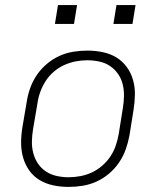

<svg xmlns="http://www.w3.org/2000/svg" viewBox="-20 -727 640 755"><path d="M250 8Q250 8 250 8Q250 8 250 8H249Q219 8 190 2Q161 -4 136.5 -18.5Q112 -33 95.5 -56Q79 -79 71 -107Q63 -135 63 -165Q63 -195 68 -226L85 -326Q89 -353 98.5 -380Q108 -407 124.5 -431.5Q141 -456 164 -475.5Q187 -495 213.5 -507Q240 -519 268 -523.5Q296 -528 324 -528Q324 -528 324 -528Q324 -528 324 -528Q354 -528 383.5 -522Q413 -516 437 -501.5Q461 -487 478 -464Q495 -441 503 -413Q511 -385 510.5 -355Q510 -325 505 -294L489 -194Q484 -167 474.5 -140Q465 -113 448.5 -88.5Q432 -64 409 -44.5Q386 -25 359.5 -13Q333 -1 305 3.5Q277 8 250 8ZM250 -30Q273 -30 296.5 -34.5Q320 -39 341.5 -49Q363 -59 382 -75.5Q401 -92 414.5 -112.5Q428 -133 435.5 -155.5Q443 -178 447 -201L463 -301Q467 -325 467.5 -349Q468 -373 462.5 -395.5Q457 -418 444 -436.5Q431 -455 412.5 -467.5Q394 -480 370.5 -485Q347 -490 323 -490Q300 -490 277 -485.5Q254 -481 232 -471Q210 -461 191 -444.5Q172 -428 159 -407.5Q146 -387 138 -364.5Q130 -342 127 -319L110 -219Q106 -195 105.5 -171Q105 -147 111 -124.5Q117 -102 129.5 -83.5Q142 -65 161 -52.5Q180 -40 203 -35Q226 -30 250 -30ZM426 -633 438 -707H513L501 -633ZM196 -633 208 -707H283L271 -633Z"/></svg>

Font: Iosevka SS04 XLt Ex
Style: Italic
Weight: 200
Width: 7
Italic angle: -9°
Monospace: yes
Designer: Belleve Invis
Foundry: Belleve Invis
Version: Version 19.0.0; ttfautohint (v1.8.4)